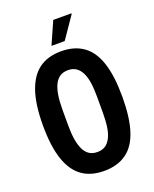

<svg xmlns="http://www.w3.org/2000/svg" viewBox="-162 -970 862 1073"><g transform="rotate(-20 269.0 -433.5)"><path d="M269.6 12Q190.9 12 138.7 -25.2Q86.6 -62.3 59.8 -140.8Q33.1 -219.3 33.1 -343.2Q33.1 -467.1 59.8 -545.6Q86.6 -624.1 138.7 -661.7Q190.9 -699.2 269.6 -699.2Q348.1 -699.2 400.9 -661.7Q453.7 -624.1 479.4 -545.6Q505.1 -467.1 505.1 -343.2Q505.1 -219.3 479.4 -140.8Q453.7 -62.3 400.9 -25.2Q348.1 12 269.6 12ZM269.6 -100.4Q297.7 -100.4 316.7 -112.9Q335.7 -125.4 348.5 -150.2Q361.3 -174.9 366.8 -211.3Q372.3 -247.7 372.3 -296.3V-391.7Q372.3 -440.3 366.8 -476.6Q361.3 -512.9 348.5 -537.3Q335.7 -561.8 316.7 -574.3Q297.7 -586.8 269.6 -586.8Q241.3 -586.8 221.9 -574.3Q202.5 -561.8 190.2 -537.3Q178 -512.9 171.9 -476.6Q165.9 -440.3 165.9 -391.7V-296.3Q165.9 -247.7 171.9 -211.3Q178 -174.9 190.2 -150.2Q202.5 -125.4 221.9 -112.9Q241.3 -100.4 269.6 -100.4ZM230.1 -745.7 289.1 -878.7H396.3L397.3 -874.7L308.7 -745.7Z"/></g></svg>

Font: Archivo SemiBold ExtraCondensed
Style: Regular
Weight: 600
Width: 2
Version: Version 2.001